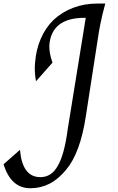

<svg xmlns="http://www.w3.org/2000/svg" viewBox="-107 -813 654 1063"><path d="M92.3 -363.1Q82.1 -419.5 87.2 -466.2Q92.3 -536.9 118.7 -598.5Q145.1 -660 190.3 -703.6Q236.9 -746.7 298.5 -770Q360 -793.3 430.8 -793.3H475.9Q457.9 -727.2 449 -681.5Q440 -635.9 436.9 -612.8Q421 -509.7 402.3 -389.5Q383.6 -269.2 367.7 -166.2Q336.9 33.8 260 125.6Q216.4 179 167.2 204.1Q117.9 229.2 61.5 229.2Q-46.7 229.2 -87.2 96.4L3.6 16.4Q16.4 167.7 116.4 167.7Q177.4 167.7 211.3 107.7Q229.2 79 243.6 28.2Q257.9 -22.6 267.7 -96.4L367.7 -714.4H361.5Q179 -714.4 166.2 -564.1Q164.1 -521 183.6 -466.2Z"/></svg>

Font: MM Jasmine
Style: Regular
Weight: 400
Designer: Khon Soe Zaw Thu
Version: Version 1.00 July 11, 2016, initial release